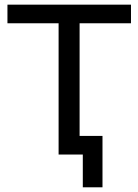

<svg xmlns="http://www.w3.org/2000/svg" viewBox="-20 -664 594 825"><path d="M542.8 -564V-644H12V-564H231.8V0H322V-564ZM420.4 -80H231.8V0H335.8V140.8H420.4Z"/></svg>

Font: Montserrat Ace
Style: Regular
Weight: 500
Designer: Julieta Ulanovsky
Foundry: Julieta Ulanovsky
Version: Version 1